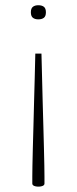

<svg xmlns="http://www.w3.org/2000/svg" viewBox="-20 -497 294 734"><path d="M103.5 205V177.5Q103.5 163.5 104 135.8Q104.5 108 105.5 70Q106.5 32 107.8 -13Q109 -58 110.2 -106Q111.5 -154 112.8 -201.5Q114 -249 115 -292H138.5Q139.5 -249 140.8 -201.5Q142 -154 143.2 -106Q144.5 -58 145.8 -13.2Q147 31.5 148 69.8Q149 108 149.5 135.8Q150 163.5 150 177.5V205Q150 209 146.8 211.5Q143.5 214 138.2 215.2Q133 216.5 127 216.5Q120.5 216.5 115.2 215.2Q110 214 106.8 211.5Q103.5 209 103.5 205ZM126.5 -423Q113.5 -423 105.8 -429Q98 -435 98 -450Q98 -465 105.8 -471Q113.5 -477 126.5 -477Q140 -477 147.8 -471Q155.5 -465 155.5 -450Q155.5 -435 147.8 -429Q140 -423 126.5 -423Z"/></svg>

Font: Newsreader 9pt ExtraLight
Style: Regular
Weight: 250
Designer: Hugues Gentile
Foundry: Production Type
Version: Version 1.003